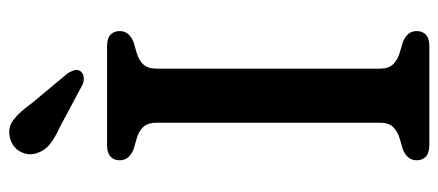

<svg xmlns="http://www.w3.org/2000/svg" viewBox="-288 -664 952 417"><g transform="rotate(-90 188.5 -456.0)"><path d="M247.4 -107.8Q247.4 -88.3 256.9 -78.7Q266.3 -69 282.4 -64.2L304.4 -57.8Q329 -48.4 329 -27.6Q329 -14.6 320.9 -7.3Q312.7 0 295.8 0H81.6Q65 0 56.7 -7.3Q48.4 -14.6 48.4 -27.6Q48.4 -48.4 73 -57.8L95 -64.2Q111.3 -69 120.6 -78.7Q130 -88.3 130 -107.8V-592.2Q130 -611.7 120.6 -621.5Q111.3 -631.3 95 -635.8L73 -642.2Q48.4 -651.6 48.4 -672.4Q48.4 -685.4 56.7 -692.7Q65 -700 81.6 -700H295.8Q312.7 -700 320.9 -692.7Q329 -685.4 329 -672.4Q329 -651.6 304.4 -642.2L282.4 -635.8Q266.3 -631.3 256.9 -621.5Q247.4 -611.7 247.4 -592.2ZM173 -862.6 237.2 -785.7Q241.7 -778.3 244 -770.9Q246.2 -763.4 241.3 -757Q236.9 -751.5 228.8 -750.7Q220.7 -749.8 213.4 -752.9L121.3 -802.1Q97.1 -813 82.9 -824.6Q68.7 -836.2 63.5 -853.7Q58.2 -871 66.8 -887.7Q75.3 -904.3 94.7 -910.2Q118.5 -917.1 136.5 -903Q154.5 -888.9 173 -862.6Z"/></g></svg>

Font: Fraunces SuperSoft
Style: Regular
Weight: 900
Version: Version 1.000;[b76b70a41]